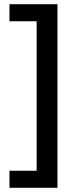

<svg xmlns="http://www.w3.org/2000/svg" viewBox="-20 -734 370 912"><path d="M25 77H154V-633H25V-714H253V158H25Z"/></svg>

Font: Noto Sans Armenian Medium
Style: Regular
Weight: 500
Designer: Monotype Design Team
Foundry: Monotype Imaging Inc.
Version: Version 2.007